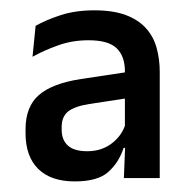

<svg xmlns="http://www.w3.org/2000/svg" viewBox="-20 -666 372 372"><path d="M289.5 -321H220L223 -395L222 -400.5V-500.5V-528Q222 -557 206 -572.5Q190 -588 151.5 -588Q120 -588 92.8 -578.2Q65.5 -568.5 43 -556L49 -616Q69.5 -627.5 98 -636.8Q126.5 -646 163 -646Q199 -646 223.2 -637Q247.5 -628 262.2 -612Q277 -596 283.2 -574Q289.5 -552 289.5 -526.5ZM125 -314.5Q78.5 -314.5 54 -338.8Q29.5 -363 29.5 -408V-415.5Q29.5 -459.5 55.5 -482Q81.5 -504.5 137.5 -513L230.5 -527L235 -477L153 -464.5Q124.5 -460 112 -450Q99.5 -440 99.5 -420V-414.5Q99.5 -395 111.5 -384Q123.5 -373 149 -373Q177 -373 197 -388.5Q217 -404 223.5 -427L231.5 -379.5H219.5Q210.5 -351.5 190 -333Q169.5 -314.5 125 -314.5Z"/></svg>

Font: Anek Kannada Medium
Style: Regular
Weight: 500
Designer: Vaishnavi Murthy, Maithili Shingre (Kannada) & Yesha Goshar (Latin)
Foundry: Ek Type
Version: Version 1.003